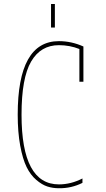

<svg xmlns="http://www.w3.org/2000/svg" viewBox="-20 -950 540 979"><path d="M400.4 -40V-17.6Q343.8 10.7 280.3 9.8Q249 9.8 221.7 1Q194.3 -7.8 165 -32.7Q135.7 -57.6 115.7 -98.1Q95.7 -138.7 83 -207.5Q70.3 -276.4 70.3 -365.2Q70.3 -740.2 280.3 -740.2Q344.7 -740.2 405.3 -712.9V-533.2H384.8V-700.2Q335 -719.7 280.3 -719.7Q187.5 -719.7 138.7 -636.2Q89.8 -552.7 89.8 -365.2Q89.8 -9.8 280.3 -9.8Q341.8 -9.8 400.4 -40ZM240.2 -809.6V-929.7H259.8V-809.6Z"/></svg>

Font: Mgen+ 1mn thin
Style: Regular
Weight: 100
Designer: [Source Han Sans]
Ryoko NISHIZUKA  (kana & ideographs); Paul D. Hunt (Latin, Greek & Cyrillic); Wenlong ZHANG  (bopomofo
Version: Version 1.059.20150602